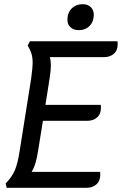

<svg xmlns="http://www.w3.org/2000/svg" viewBox="-20 -897 582 917"><path d="M542 -686Q542 -656 523.5 -640Q505 -624 476 -624H218Q223 -608 223 -583Q223 -563 217 -523L197 -396H461Q462 -392 462 -382Q462 -352 443.5 -336Q425 -320 396 -320H185L162 -177Q157 -146 150.5 -122Q144 -98 131 -76H458Q459 -72 459 -64Q459 -33 440.5 -16.5Q422 0 393 0H12L7 -21Q37 -51 51 -84Q65 -117 74 -177L129 -523Q136 -576 136 -596Q136 -621 130.5 -640Q125 -659 112 -679L123 -700H541Q542 -696 542 -686ZM302 -802Q302 -836 322.5 -856.5Q343 -877 376 -877Q399 -877 413.5 -863Q428 -849 428 -827Q428 -794 408 -773.5Q388 -753 356 -753Q332 -753 317 -766.5Q302 -780 302 -802Z"/></svg>

Font: Thasadith
Style: Bold Italic
Weight: 700
Italic angle: -9°
Designer: Cadson Demak Co.,Ltd.
Foundry: Cadson Demak Co.,Ltd.
Version: Version 1.000; ttfautohint (v1.6)